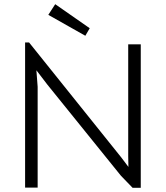

<svg xmlns="http://www.w3.org/2000/svg" viewBox="-20 -897 793 918"><path d="M100 -694H119L560 -144L594 -99L593 -149V-685H653V1H614L558 -57L206 -493L154 -561L160 -482V0H100ZM211 -826 244 -877 409 -762 388 -726Z"/></svg>

Font: Bellota Text
Style: Regular
Weight: 400
Designer: Kemie Guaida
Foundry: Kemie Guaida
Version: Version 4.001